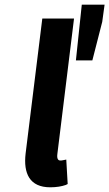

<svg xmlns="http://www.w3.org/2000/svg" viewBox="-20 -785 465 817"><path d="M260 2 268 -2 262 -106 252 -104C243 -102 241 -102 236 -102C231 -102 221 -105 224 -129L295 -706H160L89 -132C79 -47 106 12 194 12C221 12 243 8 260 2ZM425 -765H328L303 -528H373L415 -692Z"/></svg>

Font: Falling Sky
Style: SeBdObl
Weight: 600
Designer: Paul D. Hunt
Foundry: Adobe Systems Incorporated
Version: Version 1.02